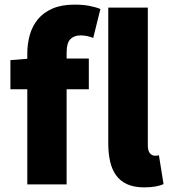

<svg xmlns="http://www.w3.org/2000/svg" viewBox="-20 -797 738 830"><path d="M25 -411V-537L98 -543V-565Q98 -608 109 -646.5Q120 -685 144 -714Q168 -743 207 -760Q246 -777 303 -777Q339 -777 367 -771.5Q395 -766 414 -758L383 -633Q356 -644 328 -644Q300 -644 284 -627.5Q268 -611 268 -570V-544H364V-411H268V0H98V-411ZM619 -764V-170Q619 -144 628.5 -134Q638 -124 648 -124Q653 -124 657 -124Q661 -124 667 -126L687 -1Q674 5 653 9Q632 13 603 13Q560 13 530 -0.5Q500 -14 482 -39Q464 -64 456 -99Q448 -134 448 -177V-764Z"/></svg>

Font: Kinto Sans Black
Style: Regular
Weight: 900
Designer: Authors: Ryoko NISHIZUKA  (kana & ideographs); Paul D. Hunt (Latin, Greek & Cyrillic); Wenlong ZHANG  (bopomofo); Sandol
Foundry: Adobe Systems Incorporated, ookami Inc.
Version: Version 0.001